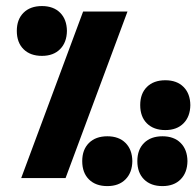

<svg xmlns="http://www.w3.org/2000/svg" viewBox="-20 -588 648 634"><path d="M254.5 -550H401L196.5 0H50ZM35.5 -486Q35.5 -524 57.8 -546Q80 -568 118.5 -568Q156.5 -568 178.5 -546Q200.5 -524 201 -486Q200.5 -448 178.5 -425.8Q156.5 -403.5 118.5 -403.5Q80 -403.5 57.8 -425.5Q35.5 -447.5 35.5 -486ZM433.5 -56Q433.5 -94 455.8 -116Q478 -138 516.5 -138Q554.5 -138 576.5 -116Q598.5 -94 599 -56Q598.5 -18 576.5 4.2Q554.5 26.5 516.5 26.5Q478 26.5 455.8 4.5Q433.5 -17.5 433.5 -56ZM251.5 -56Q251.5 -94 273.8 -116Q296 -138 334.5 -138Q372.5 -138 394.5 -116Q416.5 -94 417 -56Q416.5 -18 394.5 4.2Q372.5 26.5 334.5 26.5Q296 26.5 273.8 4.5Q251.5 -17.5 251.5 -56ZM443 -241Q443 -279 465.2 -301Q487.5 -323 526 -323Q564 -323 586 -301Q608 -279 608.5 -241Q608 -203 586 -180.8Q564 -158.5 526 -158.5Q487.5 -158.5 465.2 -180.5Q443 -202.5 443 -241Z"/></svg>

Font: JuliaMono Black
Style: Italic
Weight: 900
Italic angle: -9°
Monospace: yes
Designer: cormullion
Foundry: corm
Version: Version 0.057; ttfautohint (v1.8.4)